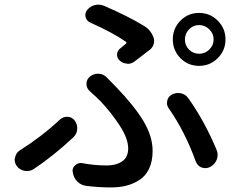

<svg xmlns="http://www.w3.org/2000/svg" viewBox="-20 -779 1040 836"><path d="M803.2 -651.4Q785.2 -632.8 785.2 -606.9Q785.2 -581.1 803.2 -563Q821.3 -544.9 847.2 -544.9Q873 -544.9 891.6 -563.5Q910.2 -582 910.2 -607.4Q910.2 -632.8 891.1 -651.4Q872.1 -669.9 846.7 -669.9Q821.3 -669.9 803.2 -651.4ZM732.4 -607.4Q732.4 -655.3 765.6 -689Q798.8 -722.7 846.7 -722.7Q894.5 -722.7 928.2 -689Q961.9 -655.3 961.9 -607.4Q961.9 -559.6 928.2 -525.9Q894.5 -492.2 846.7 -492.2Q798.8 -492.2 765.6 -525.9Q732.4 -559.6 732.4 -607.4ZM566.4 -511.7Q552.7 -501 536.1 -501Q535.2 -501 533.2 -502Q514.6 -502.9 501 -515.6Q488.3 -527.3 489.7 -543.5Q491.2 -559.6 504.9 -569.3Q516.6 -579.1 527.3 -587.9Q534.2 -592.8 527.3 -597.7Q471.7 -636.7 373 -680.7Q357.4 -687.5 352.5 -705.1Q351.6 -710 351.6 -713.9Q351.6 -725.6 359.4 -735.4Q373 -752 392.6 -756.8Q400.4 -758.8 408.2 -758.8Q420.9 -758.8 432.6 -753.9Q539.1 -708 607.4 -666Q635.7 -649.4 648.4 -616.2Q653.3 -602.5 649.4 -587.9Q645.5 -573.2 633.8 -563.5Q599.6 -537.1 566.4 -511.7ZM355.5 30.3Q332 27.3 315.9 10.7Q299.8 -5.9 296.9 -29.3Q295.9 -32.2 295.9 -35.2Q295.9 -49.8 307.6 -59.6Q318.4 -69.3 332 -69.3Q335.9 -69.3 339.8 -68.4Q390.6 -58.6 445.3 -58.6Q485.4 -58.6 511.7 -76.2Q538.1 -93.8 538.1 -132.8Q538.1 -175.8 501.5 -231.9Q464.8 -288.1 418 -337.9Q396.5 -359.4 372.1 -380.9Q356.4 -394.5 356.4 -414.1Q356.4 -432.6 371.1 -445.3Q386.7 -458 406.2 -458Q407.2 -458 409.2 -458Q430.7 -457 445.3 -441.4Q469.7 -416 485.4 -400.4Q564.5 -318.4 604.5 -252Q644.5 -185.5 644.5 -122.1Q644.5 -76.2 628.9 -43.9Q613.3 -11.7 585.9 5.4Q558.6 22.5 528.8 29.8Q499 37.1 463.9 37.1Q409.2 37.1 355.5 30.3ZM922.9 -127Q927.7 -115.2 927.7 -104.5Q927.7 -94.7 923.8 -84Q915 -62.5 894.5 -51.8Q884.8 -46.9 875 -46.9Q866.2 -46.9 857.4 -49.8Q838.9 -57.6 832 -77.1Q785.2 -206.1 715.8 -305.7Q707 -317.4 707 -330.1Q707 -335 708 -339.8Q711.9 -358.4 728.5 -367.2Q741.2 -374 755.9 -374Q761.7 -374 767.6 -373Q788.1 -368.2 799.8 -351.6Q870.1 -252.9 922.9 -127ZM240.2 -257.8Q253.9 -270.5 271.5 -270.5Q272.5 -270.5 274.4 -270.5Q293 -269.5 304.7 -254.9Q316.4 -239.3 316.4 -220.7Q316.4 -197.3 299.8 -181.6Q215.8 -102.5 127 -43Q113.3 -34.2 97.7 -34.2Q92.8 -34.2 86.9 -35.2Q65.4 -39.1 52.7 -56.6Q43.9 -69.3 43.9 -83Q43.9 -88.9 45.9 -93.8Q49.8 -114.3 67.4 -125Q162.1 -184.6 240.2 -257.8Z"/></svg>

Font: Gen Jyuu GothicX Medium
Style: Regular
Weight: 500
Designer: Ryoko NISHIZUKA (kana &amp; ideographs); Paul D. Hunt (Latin, Greek &amp; Cyrillic); Wenlong ZHANG (bopomofo); Sandoll C
Version: Version 1.058.20140828